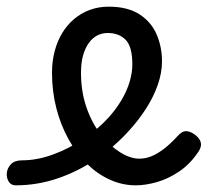

<svg xmlns="http://www.w3.org/2000/svg" viewBox="-107 -539 623 576"><path d="M300 17Q260 17 222.5 0Q185 -17 153.5 -48Q122 -79 98.5 -121.5Q75 -164 62 -214.5Q49 -265 49 -321Q49 -355 57 -385.5Q65 -416 80 -440.5Q95 -465 116 -482.5Q137 -500 163 -509.5Q189 -519 219 -519Q276 -519 311.5 -496Q347 -473 363 -435.5Q379 -398 379 -355Q379 -321 366.5 -285Q354 -249 332 -214.5Q310 -180 281 -148Q238 -100 183 -62.5Q128 -25 66.5 -4Q5 17 -60 17Q-74 17 -81 5.5Q-88 -6 -86.5 -20.5Q-85 -35 -74 -46.5Q-63 -58 -41 -58Q5 -58 53.5 -76Q102 -94 146 -124Q190 -154 221 -189Q243 -214 258.5 -240.5Q274 -267 282 -294Q290 -321 290 -346Q290 -399 270 -419.5Q250 -440 216 -440Q199 -440 184.5 -432.5Q170 -425 159 -409.5Q148 -394 142 -372Q136 -350 136 -321Q136 -264 152.5 -216.5Q169 -169 196 -135Q223 -101 253.5 -82Q284 -63 311 -63Q330 -63 348 -70.5Q366 -78 385.5 -93Q405 -108 425 -130Q439 -146 452 -145.5Q465 -145 479 -134Q493 -123 495.5 -111Q498 -99 489 -85Q464 -47 430.5 -24.5Q397 -2 363 7.5Q329 17 300 17Z"/></svg>

Font: Playwrite BR
Style: Regular
Weight: 400
Designer: Veronika Burian, José Scaglione
Foundry: TypeTogether
Version: Version 1.002